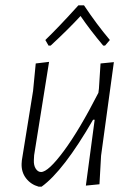

<svg xmlns="http://www.w3.org/2000/svg" viewBox="-20 -692 503 720"><path d="M162 -521 150 -542Q198 -588 274 -672H295Q343 -600 392 -542L374 -521H367Q319 -578 282 -632Q237 -583 170 -521ZM164 -460 108 -110 107 -92Q106 -72 114 -59.5Q122 -47 134 -47Q161 -47 219.5 -126Q278 -205 349 -344L351 -360L357 -454L407 -459L359 -108L353 -1L302 4L335 -243H329Q218 -51 136 8H125Q96 0 78 -23Q60 -46 61 -78L62 -91L104 -351L114 -454Z"/></svg>

Font: Alegreya Sans SC Light
Style: Italic
Weight: 300
Italic angle: -7°
Designer: Juan Pablo del Peral
Foundry: Huerta Tipografica
Version: Version 2.007